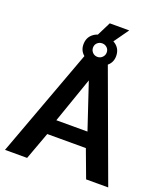

<svg xmlns="http://www.w3.org/2000/svg" viewBox="-165 -1046 1002 1159"><g transform="rotate(20 336.0 -467.0)"><path d="M370 -803 284 -826 338 -934H463ZM267 -710H407L668 0H526L460 -177H212L147 0H5ZM435 -274 337 -567 235 -274ZM232 -761Q232 -803 261 -827.5Q290 -852 337 -852Q384 -852 413 -827.5Q442 -803 442 -761Q442 -721 413 -696.5Q384 -672 337 -672Q290 -672 261 -696.5Q232 -721 232 -761ZM337 -805Q319 -805 306 -793Q293 -781 293 -762Q293 -744 305.5 -731Q318 -718 337 -718Q355 -718 368 -731Q381 -744 381 -762Q381 -781 368 -793Q355 -805 337 -805Z"/></g></svg>

Font: Raleway Thin
Style: Bold
Weight: 700
Version: Version 4.026